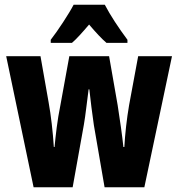

<svg xmlns="http://www.w3.org/2000/svg" viewBox="-20 -786 749 806"><path d="M420 -766H289C270 -729 222 -656 193 -619V-606H282C301 -622 325 -649 354 -683C382 -650 406 -624 427 -606H515V-619C477 -670 443 -722 420 -766ZM374 -261 419 0H586L702 -550H560L522 -345C512 -287 505 -224 502 -169H498C493 -217 484 -280 474 -344L438 -550H271L234 -347C220 -278 214 -220 209 -169H206C202 -232 194 -302 184 -357L150 -550H6L121 0H285L332 -262C339 -301 345 -360 352 -411H355C360 -366 367 -308 374 -261Z"/></svg>

Font: Noto Sans Armenian ExtraCondensed ExtraBold
Style: Regular
Weight: 800
Width: 2
Designer: Monotype Design Team
Foundry: Monotype Imaging Inc.
Version: Version 2.008